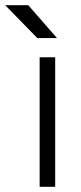

<svg xmlns="http://www.w3.org/2000/svg" viewBox="-74 -721 313 741"><path d="M70 -574H146L35 -701H-54ZM79 0H139V-500H79Z"/></svg>

Font: Unageo
Style: Light
Weight: 300
Designer: Richard Sepsi
Foundry: Richard Sepsi
Version: Version 2.000